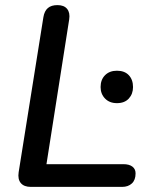

<svg xmlns="http://www.w3.org/2000/svg" viewBox="-20 -732 592 752"><path d="M101 0Q74 0 61.5 -15Q49 -30 53 -57L150 -665Q154 -689 167.5 -700.5Q181 -712 205 -712Q231 -712 243 -697Q255 -682 251 -656L162 -89H463Q486 -89 498.5 -79.5Q511 -70 511 -53Q511 -27 496.5 -13.5Q482 0 458 0ZM438 -328Q409 -328 391.5 -346Q374 -364 374 -391Q374 -420 391.5 -437.5Q409 -455 438 -455Q468 -455 484.5 -437.5Q501 -420 501 -391Q501 -364 484.5 -346Q468 -328 438 -328Z"/></svg>

Font: Nunito ExtraLight SemiBold
Style: Italic
Weight: 600
Italic angle: -9°
Version: Version 3.602